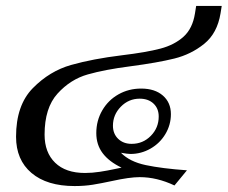

<svg xmlns="http://www.w3.org/2000/svg" viewBox="-20 -616 766 646"><path d="M726 -596 722 -571Q711 -504 667 -468.5Q623 -433 566.5 -419Q510 -405 419 -393Q333 -382 275 -365.5Q217 -349 173.5 -301Q130 -253 130 -163Q130 -103 165.5 -68.5Q201 -34 266 -34Q290 -34 316 -38Q342 -42 365 -47L389 -52Q347 -72 325.5 -100.5Q304 -129 304 -168Q304 -210 324 -244.5Q344 -279 378.5 -298.5Q413 -318 455 -318Q501 -318 528 -294.5Q555 -271 555 -232Q555 -196 536.5 -165Q518 -134 486.5 -116Q455 -98 419 -98Q409 -98 387 -102Q416 -72 470.5 -60.5Q525 -49 609 -43L567 8Q508 -20 450 -20Q416 -20 357 -7Q320 1 292 5.5Q264 10 231 10Q138 10 86 -34Q34 -78 34 -156Q34 -262 90.5 -319.5Q147 -377 219.5 -397.5Q292 -418 390 -430Q473 -440 520 -452.5Q567 -465 597.5 -492.5Q628 -520 636 -571L640 -596ZM360 -193Q360 -166 377.5 -149Q395 -132 423 -132Q461 -132 487.5 -159Q514 -186 514 -224Q514 -251 496.5 -267.5Q479 -284 450 -284Q413 -284 386.5 -257Q360 -230 360 -193Z"/></svg>

Font: Fahkwang
Style: Italic
Weight: 400
Italic angle: -10°
Version: Version 1.000; ttfautohint (v1.6)